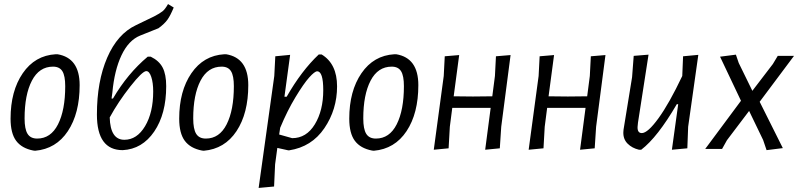

<svg xmlns="http://www.w3.org/2000/svg" viewBox="-20 -733 3928 945"><path d="M254 -466H263Q372 -448 372 -314Q372 -175 314 -87.5Q256 0 153 9L144 8Q87 -3 59.5 -40Q32 -77 32 -149Q32 -285 92 -372.5Q152 -460 254 -466ZM241 -405Q173 -405 137 -336Q101 -267 101 -150Q101 -98 115.5 -74.5Q130 -51 163 -51Q230 -51 265.5 -121Q301 -191 301 -309Q301 -360 287 -382.5Q273 -405 241 -405Z M584 6Q457 6 457 -169Q457 -332 507.5 -449Q558 -566 649 -609L738 -652Q767 -667 780 -677.5Q793 -688 807 -713L835 -696Q819 -657 804.5 -636.5Q790 -616 760 -594L670 -558Q613 -535 578 -461Q543 -387 533 -277L529 -248H536Q608 -371 707 -454H722Q763 -434 780.5 -400.5Q798 -367 798 -309Q798 -172 739 -85.5Q680 1 584 6ZM700 -383Q681 -383 621.5 -307.5Q562 -232 520 -155Q523 -45 592 -45Q654 -45 694 -112Q734 -179 734 -283Q734 -326 724.5 -354.5Q715 -383 700 -383Z M1084 -466H1093Q1202 -448 1202 -314Q1202 -175 1144 -87.5Q1086 0 983 9L974 8Q917 -3 889.5 -40Q862 -77 862 -149Q862 -285 922 -372.5Q982 -460 1084 -466ZM1071 -405Q1003 -405 967 -336Q931 -267 931 -150Q931 -98 945.5 -74.5Q960 -51 993 -51Q1060 -51 1095.5 -121Q1131 -191 1131 -309Q1131 -360 1117 -382.5Q1103 -405 1071 -405Z M1408 -463 1380 -257H1391Q1464 -385 1549 -465H1563Q1639 -419 1639 -308Q1639 -194 1576.5 -102Q1514 -10 1403 7H1399L1345 -5L1334 76L1329 185L1253 192L1330 -359L1335 -456ZM1541 -382Q1529 -382 1502 -352Q1475 -322 1434.5 -255Q1394 -188 1359 -104L1354 -71L1418 -53Q1488 -53 1529.5 -121Q1571 -189 1571 -289Q1571 -382 1541 -382Z M1921 -466H1930Q2039 -448 2039 -314Q2039 -175 1981 -87.5Q1923 0 1820 9L1811 8Q1754 -3 1726.5 -40Q1699 -77 1699 -149Q1699 -285 1759 -372.5Q1819 -460 1921 -466ZM1908 -405Q1840 -405 1804 -336Q1768 -267 1768 -150Q1768 -98 1782.5 -74.5Q1797 -51 1830 -51Q1897 -51 1932.5 -121Q1968 -191 1968 -309Q1968 -360 1954 -382.5Q1940 -405 1908 -405Z M2240 -462 2213 -259 2308 -258 2403 -259 2416 -359 2421 -456 2493 -462 2447 -109 2440 -3 2368 4 2395 -202H2206L2194 -109L2188 -3L2115 4L2164 -359L2169 -456Z M2707 -462 2680 -259 2775 -258 2870 -259 2883 -359 2888 -456 2960 -462 2914 -109 2907 -3 2835 4 2862 -202H2673L2661 -109L2655 -3L2582 4L2631 -359L2636 -456Z M3172 -464 3120 -129 3118 -108Q3117 -78 3139 -78Q3168 -78 3221 -151Q3274 -224 3338 -359L3342 -456L3417 -463L3367 -109L3363 -3L3287 4L3318 -220H3311Q3216 -57 3136 4H3125Q3091 -4 3069 -26Q3047 -48 3048 -82L3049 -95L3091 -353L3099 -458Z M3719 -232 3833 -4 3753 6 3736 -44 3667 -187 3558 -43 3534 0H3451L3627 -237L3524 -454L3602 -464L3616 -423L3683 -286L3784 -418L3808 -458H3888Z"/></svg>

Font: Alegreya Sans
Style: Italic
Weight: 400
Italic angle: -7°
Designer: Juan Pablo del Peral
Foundry: Huerta Tipografica
Version: Version 2.007